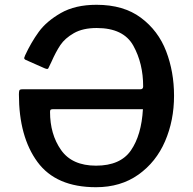

<svg xmlns="http://www.w3.org/2000/svg" viewBox="-20 -772 806 802"><path d="M384 -655Q326 -655 288.5 -633.5Q251 -612 232 -583.5Q213 -555 195 -514L182 -487Q181 -484 177 -484Q173 -484 166 -487L87 -522Q81 -525 81 -530Q81 -531 85 -541Q110 -595 142 -639Q174 -683 234 -717.5Q294 -752 383 -752Q496 -752 568.5 -698Q641 -644 674 -558Q707 -472 707 -372Q707 -269 669.5 -182Q632 -95 558 -42.5Q484 10 381 10Q214 10 136.5 -95.5Q59 -201 59 -378Q59 -390 61 -394.5Q63 -399 73 -399H566Q578 -399 578 -411Q578 -507 537 -581Q496 -655 384 -655ZM203 -316Q195 -316 192 -314Q189 -312 189 -305Q189 -211 235 -145.5Q281 -80 381 -80Q483 -80 527 -144Q571 -208 577 -316Z"/></svg>

Font: Libre Franklin Medium
Style: Regular
Weight: 500
Designer: Pablo Impallari, Rodrigo Fuenzalida
Foundry: Impallari Type
Version: Version 1.002; ttfautohint (v1.5)